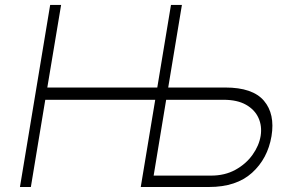

<svg xmlns="http://www.w3.org/2000/svg" viewBox="-20 -747 1175 767"><path d="M59.7 0 180.4 -727.3H224.1L169 -397.4H608.3L663 -727.3H706.7L652 -397.4H880Q989.3 -397.4 1034.3 -344.6Q1079.2 -291.9 1064.6 -203.1Q1049.4 -113.3 986.7 -56.6Q924 0 815 0H542.3L600.1 -348.4H160.9L103.3 0ZM643.8 -348.4 593.8 -45.5H823.2Q878.2 -45.5 920.5 -68.7Q962.7 -92 988.8 -128.6Q1014.9 -165.1 1021.3 -204.5Q1027.3 -243.3 1012.6 -275.9Q997.9 -308.6 962.9 -328.5Q927.9 -348.4 872.9 -348.4Z"/></svg>

Font: Inter UI Extra Light
Style: Italic
Weight: 200
Italic angle: -9.39999°
Designer: Rasmus Andersson
Foundry: rsms
Version: 3.2;8d6f07862